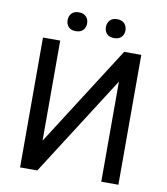

<svg xmlns="http://www.w3.org/2000/svg" viewBox="-94 -956 901 1035"><g transform="rotate(10 356.5 -439.0)"><path d="M530.8 -710.9 180.7 -163.1V-710.9H86.4V0H180.7L530.8 -547.9V0H624.5V-710.9ZM200.7 -826.7C200.7 -812 205.2 -799.8 214.1 -790C223.1 -780.3 236.3 -775.4 253.9 -775.4C271.5 -775.4 284.8 -780.3 293.9 -790C303.1 -799.8 307.6 -812 307.6 -826.7C307.6 -841.3 303.1 -853.6 293.9 -863.5C284.8 -873.5 271.5 -878.4 253.9 -878.4C236.3 -878.4 223.1 -873.5 214.1 -863.5C205.2 -853.6 200.7 -841.3 200.7 -826.7ZM410.6 -825.7C410.6 -811 415.1 -798.8 424.1 -789.1C433 -779.3 446.3 -774.4 463.9 -774.4C481.4 -774.4 494.8 -779.3 503.9 -789.1C513 -798.8 517.6 -811 517.6 -825.7C517.6 -840.3 513 -852.7 503.9 -862.8C494.8 -872.9 481.4 -877.9 463.9 -877.9C446.3 -877.9 433 -872.9 424.1 -862.8C415.1 -852.7 410.6 -840.3 410.6 -825.7Z"/></g></svg>

Font: Roboto1
Style: rg
Weight: 400
Designer: Google
Version: Version 2.137; 2017